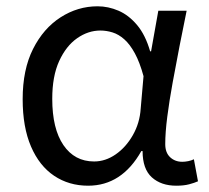

<svg xmlns="http://www.w3.org/2000/svg" viewBox="-20 -577 665 610"><path d="M260 13Q199 13 152 -18.5Q105 -50 78.5 -111.5Q52 -173 52 -262Q52 -356 85 -421.5Q118 -487 172.5 -522Q227 -557 290 -557Q324 -557 356.5 -543Q389 -529 415.5 -497.5Q442 -466 457 -414H460L483 -543H573Q562 -490 550.5 -431Q539 -372 528.5 -314.5Q518 -257 511.5 -206.5Q505 -156 505 -119Q505 -92 520.5 -77.5Q536 -63 559 -63Q568 -63 578 -65Q588 -67 596 -71L609 -1Q598 4 581 8.5Q564 13 540 13Q492 13 462.5 -13.5Q433 -40 433 -97H429Q367 13 260 13ZM279 -64Q315 -64 347.5 -86.5Q380 -109 402 -147.5Q424 -186 427 -232L436 -335Q424 -379 408.5 -407.5Q393 -436 375 -452Q357 -468 337.5 -474Q318 -480 299 -480Q260 -480 225 -455.5Q190 -431 168 -383Q146 -335 146 -263Q146 -168 181.5 -116Q217 -64 279 -64Z"/></svg>

Font: utamil85
Style: Book
Weight: 400
Designer: Jelle Bosma - Monotype Design Team
Foundry: Monotype Imaging Inc.
Version: Version 2.003